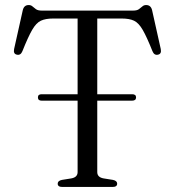

<svg xmlns="http://www.w3.org/2000/svg" viewBox="-20 -742 694 762"><path d="M130.5 -355.5Q130.5 -368 145 -368H288V-668.5H191Q161 -668.5 142.2 -659.8Q123.5 -651 107.5 -623.2Q91.5 -595.5 69 -539Q62 -521.5 47 -525Q32 -528 36 -547.5L70.5 -702Q75.5 -722 94 -722Q103 -722 109 -716.5Q115 -711 122.8 -705.5Q130.5 -700 145 -700H509Q523.5 -700 531.2 -705.5Q539 -711 545 -716.5Q551 -722 560 -722Q578.5 -722 583.5 -702L618 -547.5Q622 -528 607 -525Q592 -521.5 585 -539Q562.5 -595.5 546.5 -623.2Q530.5 -651 512 -659.8Q493.5 -668.5 463 -668.5H366V-368H504.5Q520 -368 520 -355.5Q520 -342.5 504.5 -342.5H366V-59Q366 -38.5 391 -34L428.5 -28Q445 -24.5 445 -13Q445 0 426.5 0H227.5Q209 0 209 -13Q209 -24.5 225.5 -28L263 -34Q288 -38.5 288 -59V-342.5H145Q130.5 -342.5 130.5 -355.5Z"/></svg>

Font: Fraunces 9pt Light
Style: Regular
Weight: 300
Version: Version 1.000;[0bf87f6ff]